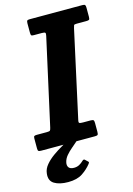

<svg xmlns="http://www.w3.org/2000/svg" viewBox="-178 -821 768 1108"><g transform="rotate(-15 206.0 -267.0)"><path d="M-37 -19.5V-78Q-37 -89.5 -32.8 -92.2Q-28.5 -95 -17.5 -95H42Q57.5 -95 61.2 -98.5Q65 -102 68 -116L182.5 -632.5Q186 -647 182 -651Q178 -655 161 -655H115Q102.5 -655 99.5 -658.5Q96.5 -662 96.5 -674.5V-729.5Q96.5 -742.5 99.8 -746.2Q103 -750 115.5 -750H429.5Q442 -750 445.5 -746Q449 -742 449 -729.5V-675Q449 -661.5 445 -658.2Q441 -655 427.5 -655H371Q356 -655 354 -650.8Q352 -646.5 349 -634L235.5 -116Q232 -101 236.8 -98Q241.5 -95 259.5 -95H302Q316.5 -95 320.5 -91.2Q324.5 -87.5 324.5 -73.5V-22Q324.5 -8 321 -4Q317.5 0 304 0H-16Q-29 0 -33 -3.2Q-37 -6.5 -37 -19.5ZM87.5 215.5Q36 215.5 5.2 196.8Q-25.5 178 -19.5 134.5Q-16.5 108 3 84.8Q22.5 61.5 50.5 41.5Q78.5 21.5 108 4.8Q137.5 -12 160.5 -25.5Q170 -31 179.2 -28.8Q188.5 -26.5 191.5 -23Q198.5 -15 199 -10.2Q199.5 -5.5 192 1.5Q177.5 14.5 159 30Q140.5 45.5 125.2 63.5Q110 81.5 105.5 102Q101 121 109.8 132.8Q118.5 144.5 141 144.5Q159.5 144.5 173.2 136.8Q187 129 197 119Q206.5 109.5 212.5 115.5L228.5 130.5Q232.5 134 232 136.5Q231.5 139 227.5 144.5Q206 172 173.5 193.8Q141 215.5 87.5 215.5Z"/></g></svg>

Font: Besley* Narrow
Style: Bold Italic
Weight: 700
Width: 4
Italic angle: -13°
Designer: Owen Earl
Foundry: indestructible type*
Version: Version 3.000; ttfautohint (v1.8.3)